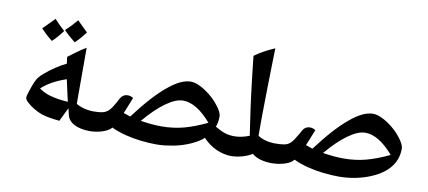

<svg xmlns="http://www.w3.org/2000/svg" viewBox="-64 -1041 2521 1132"><g transform="rotate(10 1196.5 -475.0)"><path d="M516 -144Q455 -144 418 -163.5Q381 -183 374 -218L365 -255L325 -173Q304 -175 285.5 -177.5Q267 -180 250.5 -183.5Q234 -187 218 -192Q193 -201 168 -216Q143 -231 126 -247Q109 -263 109 -274Q109 -282 115.5 -303.5Q122 -325 131 -349Q140 -373 147 -385Q156 -405 185 -429Q213 -454 249 -477.5Q285 -501 310 -512L305 -552Q331 -572 347.5 -584Q364 -596 378 -605.5Q392 -615 409 -625Q409 -541 409 -457Q409 -373 409 -289Q457 -262 516 -262Q524 -262 524 -254V-152Q524 -144 516 -144ZM355 -292Q349 -316 342 -348.5Q335 -381 326 -422Q233 -391 180 -341Q212 -319 241 -310.5Q270 -302 296 -298Q310 -296 324.5 -294.5Q339 -293 355 -292ZM334 -644Q313 -661 296 -676Q279 -691 265 -706Q284 -723 300.5 -740.5Q317 -758 332 -776Q341 -766 357 -751Q373 -736 395 -714Q368 -677 334 -644ZM200 -629Q178 -646 161 -662Q144 -678 131 -692Q148 -709 165 -726.5Q182 -744 199 -761Q208 -751 223.5 -735Q239 -719 261 -699Q248 -681 233 -663.5Q218 -646 200 -629Z M912 -135Q868 -135 820 -140.5Q772 -146 726 -157.5Q680 -169 640 -188Q637 -184 632.5 -180Q628 -176 623 -173Q602 -159 570.5 -151.5Q539 -144 507 -144Q499 -144 499 -152V-254Q499 -262 507 -262Q547 -262 569 -267.5Q591 -273 606 -289Q621 -305 638 -336Q642 -343 645.5 -350Q649 -357 653 -364Q668 -391 698 -391Q713 -391 730 -381Q720 -356 710.5 -332Q701 -308 691 -284Q702 -280 712 -277Q722 -274 732 -270Q835 -407 914 -471Q990 -535 1049 -535Q1074 -535 1104.5 -520Q1135 -505 1165 -481Q1195 -457 1217 -429Q1251 -388 1251 -361Q1251 -327 1240 -299Q1276 -278 1301 -270Q1326 -262 1361 -262Q1370 -262 1370 -254V-152Q1370 -144 1361 -144Q1315 -144 1269.5 -164Q1224 -184 1188 -223Q1164 -200 1117 -178.5Q1070 -157 1016 -146Q989 -141 963.5 -138Q938 -135 912 -135ZM922 -245Q994 -245 1057 -262Q1120 -279 1193 -314Q1148 -366 1106 -391.5Q1064 -417 1024 -417Q980 -417 921.5 -375Q863 -333 798 -256Q830 -251 861 -248Q892 -245 922 -245Z M1353 -144Q1345 -144 1345 -152V-254Q1345 -262 1353 -262Q1377 -262 1400.5 -267Q1424 -272 1446 -281Q1435 -352 1423.5 -435Q1412 -518 1401 -613Q1397 -645 1393.5 -679Q1390 -713 1386 -749Q1413 -769 1443 -785Q1473 -801 1505 -815Q1504 -778 1502.5 -712.5Q1501 -647 1499.5 -567.5Q1498 -488 1497 -406Q1497 -363 1497 -337.5Q1497 -312 1497 -290Q1539 -262 1606 -262Q1615 -262 1615 -254V-152Q1615 -144 1606 -144Q1523 -144 1483 -179Q1461 -165 1426.5 -154.5Q1392 -144 1353 -144Z M2003 -135Q1959 -135 1911 -140.5Q1863 -146 1817 -157.5Q1771 -169 1731 -188Q1727 -184 1722.5 -179.5Q1718 -175 1712 -171Q1691 -158 1660.5 -151Q1630 -144 1598 -144Q1590 -144 1590 -152V-254Q1590 -262 1598 -262Q1636 -262 1657.5 -266.5Q1679 -271 1694 -286.5Q1709 -302 1727 -334Q1731 -341 1735.5 -348Q1740 -355 1744 -364Q1759 -391 1789 -391Q1804 -391 1821 -381Q1811 -356 1801.5 -332Q1792 -308 1782 -284Q1793 -280 1803 -277Q1813 -274 1823 -270Q1926 -407 2005 -471Q2081 -535 2140 -535Q2165 -535 2195.5 -520Q2226 -505 2256 -481Q2286 -457 2308 -429Q2342 -388 2342 -361Q2342 -295 2300.5 -245.5Q2259 -196 2176 -165Q2094 -135 2003 -135ZM2013 -245Q2085 -245 2148 -262Q2211 -279 2284 -314Q2239 -366 2197 -391.5Q2155 -417 2115 -417Q2071 -417 2012.5 -375Q1954 -333 1889 -256Q1921 -251 1952 -248Q1983 -245 2013 -245Z"/></g></svg>

Font: Noto Naskh Arabic UI
Style: Regular
Weight: 400
Designer: Monotype Design Team, David Williams, Mohamad Dakak and Nizar Qandah
Foundry: Monotype Imaging Inc.
Version: Version 2.014